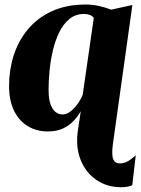

<svg xmlns="http://www.w3.org/2000/svg" viewBox="-20 -554 605 826"><path d="M501.5 251.5Q440.5 251.5 394.5 220Q348.5 188.5 326.5 132.8Q304.5 77 315.5 4.5L327.5 -75.5Q315 -53.5 296.2 -33.5Q277.5 -13.5 250.5 -1Q223.5 11.5 185 11.5Q137 11.5 99.2 -11.5Q61.5 -34.5 40.2 -78.2Q19 -122 19 -184.5Q19 -253 39 -315.8Q59 -378.5 100 -427.8Q141 -477 203.2 -505.8Q265.5 -534.5 350 -534.5Q379.5 -534.5 408 -527.8Q436.5 -521 458.5 -512.5L549.5 -532.5L465.5 67Q459.5 113 467.2 131Q475 149 495 149Q512 149 526.8 141.5Q541.5 134 564 114.5L549 243Q541 246.5 529 249Q517 251.5 501.5 251.5ZM249 -61.5Q267 -61.5 284.2 -75.2Q301.5 -89 315.5 -109.2Q329.5 -129.5 336 -147.5L383.5 -477Q378 -485 367 -489.5Q356 -494 342 -494Q305.5 -494 279.5 -473Q253.5 -452 236 -417.2Q218.5 -382.5 208.2 -340Q198 -297.5 193.5 -252.8Q189 -208 189 -169Q189 -128.5 197.5 -105Q206 -81.5 219.8 -71.5Q233.5 -61.5 249 -61.5Z"/></svg>

Font: Merriweather 96pt Black
Style: Italic
Weight: 900
Italic angle: -7.8°
Version: Version 2.101